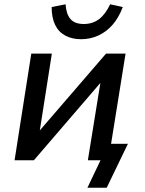

<svg xmlns="http://www.w3.org/2000/svg" viewBox="-20 -748 678 896"><path d="M388 128 449 0H391L403 -77H577L478 128ZM48 0 126 -498H222L164 -128H156L475 -498H566L486 0H390L450 -371H457L138 0ZM358 -565Q316 -565 284.5 -582Q253 -599 237 -632.5Q221 -666 221 -715L286 -728Q289 -682 309 -659Q329 -636 371 -636Q412 -636 442 -658.5Q472 -681 494 -728L553 -715Q534 -665 505 -632Q476 -599 438.5 -582Q401 -565 358 -565Z"/></svg>

Font: Nunito Sans 7pt SemiCondensed SemiBold
Style: Italic
Weight: 600
Width: 4
Italic angle: -9°
Designer: Vernon Adams
Foundry: Vernon Adams
Version: Version 3.101;gftools[0.9.27]